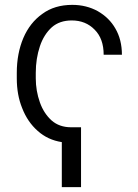

<svg xmlns="http://www.w3.org/2000/svg" viewBox="-20 -575 568 789"><path d="M234 194V9Q176 0 135 -37Q93 -74 71 -131Q49 -185 49 -253V-276Q49 -355 76 -419Q103 -482 154 -518Q204 -555 277 -555Q335 -555 382 -529Q429 -502 454 -458Q481 -412 481 -350H406Q406 -416 369 -453Q332 -491 275 -491Q225 -491 193 -463Q160 -433 144 -385Q127 -334 127 -276V-253Q127 -202 144 -154Q160 -109 192 -80Q224 -52 272 -52H313V194Z"/></svg>

Font: Sinter Normal
Style: Regular
Weight: 350
Foundry: Adobe & rsms
Version: Version 1.000